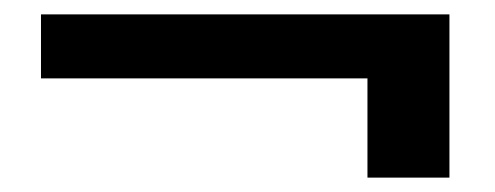

<svg xmlns="http://www.w3.org/2000/svg" viewBox="-20 -455 689 267"><path d="M37 -435V-346H491V-208H605V-435Z"/></svg>

Font: Malmofest Medium
Style: Regular
Weight: 500
Designer: Jonny Pinhorn (Poppins), Kolossal
Version: Version 1.004;Glyphs 3.1.2 (3151)